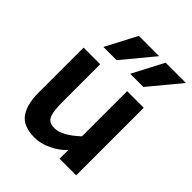

<svg xmlns="http://www.w3.org/2000/svg" viewBox="-217 -890 1029 1029"><g transform="rotate(45 297.0 -375.5)"><path d="M397 0V-65.9Q363.8 -30.3 315.7 -7.6Q267.6 15.1 223.1 15.1Q136.2 15.1 101.6 -33Q66.9 -81.1 66.9 -169.9V-512.2H192.9V-230Q192.9 -175.8 199.2 -147Q205.6 -118.2 220 -107.2Q234.4 -96.2 262.2 -96.2Q318.4 -96.2 397 -169.9V-512.2H522.9V0ZM442.9 -589.8H342.8L435.1 -766.1H588.9ZM239.7 -589.8H139.6L231.9 -766.1H385.7Z"/></g></svg>

Font: Clear Sans
Style: Bold
Weight: 700
Foundry: Intel Corporation
Version: Version 1.00